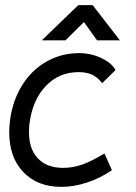

<svg xmlns="http://www.w3.org/2000/svg" viewBox="-20 -721 531 748"><path d="M16 -205Q16 -228 19 -252Q29 -329 66 -388.5Q103 -448 161 -481Q219 -514 288 -514Q335 -514 375.5 -494.5Q416 -475 430 -448L378 -397Q359 -421 338 -430.5Q317 -440 286 -440Q210 -440 158.5 -386Q107 -332 95 -241Q93 -229 93 -206Q93 -140 128 -103.5Q163 -67 226 -67Q264 -67 300.5 -80Q337 -93 387 -123L416 -58Q371 -27 319.5 -10Q268 7 219 7Q126 7 71 -50.5Q16 -108 16 -205ZM285 -701H341L447 -564H358L307 -635L235 -564H143Z"/></svg>

Font: Bellota Text
Style: Bold Italic
Weight: 700
Italic angle: -7.5°
Designer: Kemie Guaida
Foundry: Kemie Guaida
Version: Version 4.001